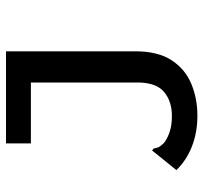

<svg xmlns="http://www.w3.org/2000/svg" viewBox="-39 -464 678 640"><g transform="rotate(-90 300.0 -144.0)"><path d="M234 175Q179 175 132.5 157Q86 139 53 105L112 32L118 24L125 29Q126 37 129 44.5Q132 52 144 64Q160 76 182 83Q204 90 233 90Q283 90 314 63.5Q345 37 345 -25V-380H142V-463H449V-32Q449 43 419.5 88.5Q390 134 341 154.5Q292 175 234 175Z"/></g></svg>

Font: Inconsolata Expanded SemiBold
Style: Regular
Weight: 600
Width: 7
Monospace: yes
Designer: Raph Levien, Cyreal, Brenton Simpson
Foundry: Raph Levien, Cyreal, Google
Version: Version 3.001; ttfautohint (v1.8.2.53-6de2)